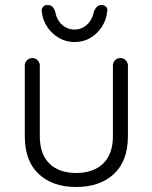

<svg xmlns="http://www.w3.org/2000/svg" viewBox="-20 -740 609 767"><path d="M461 -508Q474 -508 482.5 -499Q491 -490 491 -478V-196Q491 -97 435 -45Q379 7 284 7Q190 7 134.5 -45Q79 -97 79 -196V-478Q79 -490 87.5 -499Q96 -508 109 -508Q122 -508 130.5 -499Q139 -490 139 -478V-196Q139 -124 177.5 -86.5Q216 -49 284 -49Q353 -49 392 -86.5Q431 -124 431 -196V-478Q431 -490 439 -499Q447 -508 461 -508ZM278 -572Q244 -572 215.5 -588.5Q187 -605 168.5 -633Q150 -661 147 -693Q145 -704 151.5 -712Q158 -720 169 -720Q182 -720 189 -713.5Q196 -707 200 -696Q206 -661 227.5 -641.5Q249 -622 278 -622Q306 -622 327.5 -641.5Q349 -661 356 -696Q361 -707 367.5 -713.5Q374 -720 386 -720Q397 -720 404 -712.5Q411 -705 408 -693Q405 -661 387 -633Q369 -605 341 -588.5Q313 -572 278 -572Z"/></svg>

Font: zvoove
Style: Regular
Weight: 400
Designer: Vernon Adams (Nunito) & Andrew Paglinawan (Quicksand)
Foundry: zvoove
Version: Version 3.006